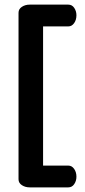

<svg xmlns="http://www.w3.org/2000/svg" viewBox="-20 -788 368 829"><path d="M166 -674V-73H275Q290 -73 300 -59Q310 -45 310 -25Q310 -7 300.5 7Q291 21 275 21H108Q89 21 74.5 11.5Q60 2 60 -14V-733Q60 -749 74.5 -758.5Q89 -768 108 -768H275Q291 -768 300.5 -754Q310 -740 310 -722Q310 -702 300 -688Q290 -674 275 -674Z"/></svg>

Font: Dosis
Style: SemiBold
Weight: 600
Designer: Edgar Tolentino, Pablo Impallari, Igino Marini
Foundry: Edgar Tolentino, Pablo Impallari, Igino Marini
Version: Version 1.007